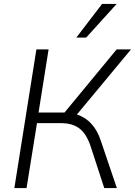

<svg xmlns="http://www.w3.org/2000/svg" viewBox="-20 -956 686 976"><path d="M53 0 165 -705H227L176 -384H308L573 -705H646L371 -374Q458 -345 492 -242L574 0H510L442 -208Q421 -274 385 -302Q349 -330 291 -330H168L115 0ZM368 -765 499 -936H573L418 -765Z"/></svg>

Font: Nunito Sans Light
Style: Italic
Weight: 300
Italic angle: -9°
Designer: Vernon Adams
Foundry: Vernon Adams
Version: Version 3.006; ttfautohint (v1.8.3)